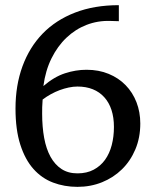

<svg xmlns="http://www.w3.org/2000/svg" viewBox="-20 -707 603 743"><path d="M420.9 -215.8Q420.9 -252.4 411.4 -281.5Q401.9 -310.5 383.5 -330.8Q365.2 -351.1 339.1 -361.6Q313 -372.1 279.8 -372.1Q263.7 -372.1 246.1 -368.4Q228.5 -364.7 210.9 -358.2Q193.4 -351.6 176.5 -342.3Q159.7 -333 145 -321.8Q143.6 -306.2 143.3 -292.2Q143.1 -278.3 143.1 -267.1Q143.1 -215.8 150.9 -173.3Q158.7 -130.9 175.5 -100.3Q192.4 -69.8 218 -53Q243.7 -36.1 279.8 -36.1Q315.9 -36.1 342.5 -50.3Q369.1 -64.5 386.5 -88.6Q403.8 -112.8 412.4 -145.5Q420.9 -178.2 420.9 -215.8ZM522.9 -229Q522.9 -174.3 503.9 -129.2Q484.9 -84 451.9 -51.8Q418.9 -19.5 374.8 -1.7Q330.6 16.1 279.8 16.1Q229 16.1 185.3 -0.5Q141.6 -17.1 109.4 -53.2Q77.1 -89.4 58.6 -147.2Q40 -205.1 40 -287.1Q40 -376.5 66.9 -450.2Q93.8 -523.9 144.8 -576.7Q195.8 -629.4 270.3 -658.2Q344.7 -687 439.9 -687V-625L405.8 -626Q357.9 -627.4 314.7 -610.6Q271.5 -593.8 237.1 -561Q202.6 -528.3 179.2 -481Q155.8 -433.6 147.9 -374Q189.5 -409.7 231.2 -423.3Q272.9 -437 314.9 -437Q362.3 -437 400.6 -421.1Q439 -405.3 466.1 -377.4Q493.2 -349.6 508.1 -311.5Q522.9 -273.4 522.9 -229Z"/></svg>

Font: Charis SIL Am
Style: Regular
Weight: 400
Foundry: SIL International
Version: Version 5.000